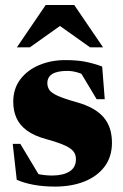

<svg xmlns="http://www.w3.org/2000/svg" viewBox="-20 -710 478 746"><path d="M233.5 -476.5Q279 -476.5 311 -470.2Q343 -464 377 -451.5L387 -324.5H355.5L281 -449L326 -407Q304.5 -421.5 283 -428Q261.5 -434.5 241.5 -434.5Q202.5 -434.5 183.2 -422.5Q164 -410.5 164 -387Q164 -372.5 171.5 -361Q179 -349.5 203.2 -338.2Q227.5 -327 277.5 -313Q315 -302.5 341.2 -287.5Q367.5 -272.5 383.8 -252.8Q400 -233 407.5 -208.8Q415 -184.5 415 -155.5Q415 -100.5 386.2 -62.5Q357.5 -24.5 307.8 -4.8Q258 15 193.5 15Q148.5 15 110.8 8Q73 1 45 -11.5L29.5 -151H59L143.5 -10L83 -48Q99.5 -41 116.2 -36.5Q133 -32 150 -30Q167 -28 182.5 -28Q224.5 -28 249.8 -43.5Q275 -59 275 -91.5Q275 -104.5 269.8 -114.8Q264.5 -125 252 -133.8Q239.5 -142.5 217 -151.2Q194.5 -160 159.5 -169.5Q113 -182 84.8 -202.8Q56.5 -223.5 44 -251.5Q31.5 -279.5 31.5 -314.5Q31.5 -365.5 59 -401.8Q86.5 -438 132.5 -457.2Q178.5 -476.5 233.5 -476.5ZM45.5 -526 157.5 -690.5H268.5L380.5 -526H330L181.5 -631.5H244.5L96 -526Z"/></svg>

Font: Newsreader 36pt ExtraBold
Style: Regular
Weight: 800
Designer: Hugues Gentile
Foundry: Production Type
Version: Version 1.003